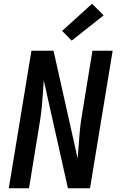

<svg xmlns="http://www.w3.org/2000/svg" viewBox="-20 -1006 640 1026"><path d="M27 0 148 -735H266L395 -159Q398 -194 400.5 -229.5Q403 -265 406 -300Q409 -335 414.5 -370.5Q420 -406 426 -441L474 -735H582L461 0H343L214 -576Q211 -541 209 -505.5Q207 -470 203.5 -435Q200 -400 194.5 -364.5Q189 -329 183 -294L135 0ZM363 -789 312 -841 472 -986 534 -924Z"/></svg>

Font: Iosevka Aile Semibold
Style: Italic
Weight: 600
Italic angle: -9°
Designer: Belleve Invis
Foundry: Belleve Invis
Version: Version 31.1.0; ttfautohint (v1.8.4)